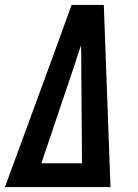

<svg xmlns="http://www.w3.org/2000/svg" viewBox="-39 -755 559 775"><path d="M-19 0 161 -490 250 -735H380L389 -490L407 0ZM292 -96 289 -490Q289 -510 289 -530.5Q289 -551 288 -572Q281 -551 274 -530.5Q267 -510 261 -490L128 -96Z"/></svg>

Font: Iosevka
Style: Bold Italic
Weight: 700
Italic angle: -9°
Monospace: yes
Designer: Belleve Invis
Foundry: Belleve Invis
Version: Version 32.5.0; ttfautohint (v1.8.4)